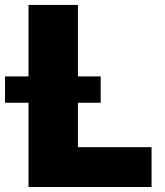

<svg xmlns="http://www.w3.org/2000/svg" viewBox="-67 -747 658 767"><path d="M46.9 -441.8V-727.3H244.3V-441.8H335.2V-336.6H244.3V-159.1H538.4V0H46.9V-336.6H-46.9V-441.8Z"/></svg>

Font: Inter P Black
Style: Regular
Weight: 900
Designer: Rasmus Andersson
Foundry: rsms
Version: Version 3.018;git-588b23468